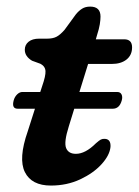

<svg xmlns="http://www.w3.org/2000/svg" viewBox="-20 -566 430 596"><path d="M22.5 -254.5Q25.5 -265.5 33.2 -273Q41 -280.5 49.5 -280.5H105L111 -299Q122 -330.5 121.2 -345.2Q120.5 -360 105.5 -368L79.5 -377.5Q57 -391 57 -411.5Q57 -427 68.8 -436.5Q80.5 -446 101.5 -446H126Q144 -446 155.2 -451.8Q166.5 -457.5 180.5 -473.5L215.5 -521.5Q224.5 -532.5 234.8 -539Q245 -545.5 260 -545.5Q292 -545.5 292 -514.5Q292 -504.5 289.8 -490.5Q287.5 -476.5 281.5 -458L277.5 -444H365.5Q390 -444 390 -419Q390 -395 372.8 -381.2Q355.5 -367.5 327 -367.5H253.5L226.5 -280.5H343.5Q353.5 -280.5 357.2 -273Q361 -265.5 358 -254.5Q351 -228.5 330 -228.5H210.5L193.5 -173.5Q178 -124.5 185.2 -106.5Q192.5 -88.5 215.5 -88.5Q245 -88.5 277.5 -121Q287.5 -130 293 -132.8Q298.5 -135.5 305.5 -135Q324.5 -134 323 -110Q320.5 -84 295.2 -56.2Q270 -28.5 228.8 -9.2Q187.5 10 138 10Q78 10 57.2 -31.8Q36.5 -73.5 66 -158L88.5 -228.5H35Q15.5 -228.5 22.5 -254.5Z"/></svg>

Font: Fraunces 72pt SuperSoft SemiBold
Style: Italic
Weight: 600
Italic angle: -16°
Version: Version 1.000;[b76b70a41]